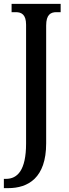

<svg xmlns="http://www.w3.org/2000/svg" viewBox="-29 -734 355 994"><path d="M-9 240H13C117 240 210 187 210 8V-602C210 -659 234 -671 263 -671H285V-714H31V-671H53C82 -671 106 -659 106 -606V9C106 148 61 192 2 192H-9Z"/></svg>

Font: Noto Serif Georgian ExtraCondensed Medium
Style: Regular
Weight: 500
Width: 2
Designer: Monotype Design Team, Akaki Razmadze
Foundry: Google LLC
Version: Version 2.003